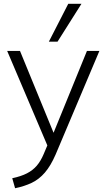

<svg xmlns="http://www.w3.org/2000/svg" viewBox="-20 -771 565 1018"><path d="M18 0ZM60 227 45 174Q92 164 123 148Q154 132 175 107.5Q196 83 212 45L231 0L18 -501H86L264 -67L441 -501H507L275 48Q249 108 218 144Q187 180 148 198.5Q109 217 60 227ZM239 -550 342 -751H412L285 -550Z"/></svg>

Font: Winston Light
Style: Regular
Weight: 300
Designer: Original fonts by Vernon Adams / Changes by Cristiano Sobral
Foundry: Original fonts by Vernon Adams / Changes by Cristiano Sobral
Version: Version 2.503;July 17, 2020;FontCreator 13.0.0.2655 64-bit